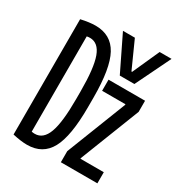

<svg xmlns="http://www.w3.org/2000/svg" viewBox="-187 -914 974 1047"><g transform="rotate(30 300.0 -390.0)"><path d="M138 10Q100 10 47 -2V-728Q100 -740 138 -740Q236 -740 280 -659Q324 -578 324 -395V-335Q324 -152 280 -71Q236 10 138 10ZM125 -65Q135 -63 145 -63Q198 -63 222 -128.5Q246 -194 246 -340V-390Q246 -536 222 -601.5Q198 -667 145 -667Q135 -667 125 -665ZM346 0V-70L493 -446V-450H346V-520H576V-450L429 -74V-70H576V0ZM388 -570 281 -790H356L432 -621H436L512 -790H587L480 -570Z"/></g></svg>

Font: M PLUS Code Latin 60
Style: Regular
Weight: 400
Width: 7
Monospace: yes
Designer: Coji Morishita
Foundry: UNDERFOREST DESIGN
Version: Version 1.005; ttfautohint (v1.8.3)